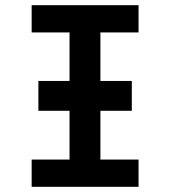

<svg xmlns="http://www.w3.org/2000/svg" viewBox="-20 -720 656 740"><path d="M128 -293V-408H488V-293ZM248 0V-700H367V0ZM102 0V-105H514V0ZM102 -595V-700H514V-595Z"/></svg>

Font: Overpass Mono Light
Style: Regular
Weight: 300
Monospace: yes
Designer: Delve Withrington, Dave Bailey
Foundry: Delve Fonts LLC
Version: Version 4.000